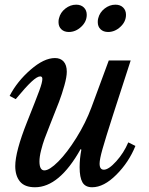

<svg xmlns="http://www.w3.org/2000/svg" viewBox="-20 -787 633 817"><path d="M168.9 -62Q190.4 -62 227.8 -99.4Q265.1 -136.7 304.9 -200.4Q344.7 -264.2 369.1 -330.1L442.9 -529.8H536.1L461.9 -300.8Q428.2 -195.8 416 -152.3Q403.8 -108.9 403.8 -90.8Q403.8 -64.9 421.9 -64.9Q442.4 -64.9 474.6 -100.6Q506.8 -136.2 525.9 -181.2L556.2 -166Q528.3 -96.7 475.1 -43.5Q421.9 9.8 372.1 9.8Q342.8 9.8 330.8 -11.2Q318.8 -32.2 318.8 -75.2Q318.8 -112.3 326.2 -149.9L323.2 -152.8Q232.4 9.8 128.9 9.8Q85 9.8 64.9 -14.6Q44.9 -39.1 44.9 -80.1Q44.9 -141.6 95.2 -268.1Q134.8 -367.2 147.5 -401.9Q160.2 -436.5 160.2 -451.2Q160.2 -461.9 150.9 -461.9Q138.2 -461.9 113.8 -439.2Q89.4 -416.5 46.9 -365.2L21 -378.9Q52.7 -440.4 109.9 -490.2Q167 -540 213.9 -540Q237.8 -540 251 -524.9Q264.2 -509.8 264.2 -481.9Q264.2 -459.5 253.9 -423.1Q243.7 -386.7 231.4 -354.2Q219.2 -321.8 193.8 -258.8Q177.7 -218.8 169.7 -196.5Q161.6 -174.3 154.8 -147.2Q147.9 -120.1 147.9 -100.1Q147.9 -62 168.9 -62ZM231 -709Q236.8 -733.9 258.1 -750.5Q279.3 -767.1 304.2 -767.1Q324.7 -767.1 336.9 -755.1Q349.1 -743.2 349.1 -724.1Q349.1 -694.8 325.4 -672.9Q301.8 -650.9 272.9 -650.9Q252.9 -650.9 241 -662.4Q229 -673.8 229 -692.9Q229 -703.1 231 -709ZM397.9 -709Q403.8 -733.9 425 -750.5Q446.3 -767.1 471.2 -767.1Q491.7 -767.1 503.9 -755.1Q516.1 -743.2 516.1 -724.1Q516.1 -694.8 492.4 -672.9Q468.8 -650.9 439.9 -650.9Q419.9 -650.9 408 -662.4Q396 -673.8 396 -692.9Q396 -703.1 397.9 -709Z"/></svg>

Font: Libre Baskerville
Style: Italic
Weight: 400
Designer: Pablo Impallari, Rodrigo Fuenzalida
Foundry: Pablo Impallari, Rodrigo Fuenzalida
Version: Version 1.000